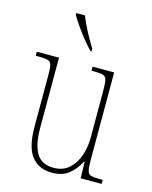

<svg xmlns="http://www.w3.org/2000/svg" viewBox="-116 -842 733 928"><g transform="rotate(15 250.0 -378.0)"><path d="M235 10Q168 10 132 -35.5Q96 -81 96 -184V-443Q96 -477 92 -492.5Q88 -508 72.5 -512Q57 -516 24 -516H13V-536H124V-182Q124 -102 149.5 -58.5Q175 -15 236 -15Q282 -15 312 -41.5Q342 -68 357 -110.5Q372 -153 372 -203V-431Q372 -471 368.5 -489Q365 -507 350 -511.5Q335 -516 300 -516H292V-536H400V-99Q400 -62 404 -45Q408 -28 423 -24Q438 -20 470 -20H481V0H376L374 -81H370Q351 -43 319 -16.5Q287 10 235 10ZM263 -606Q245 -624 222 -652.5Q199 -681 179 -710Q159 -739 149 -756V-766H192Q205 -732 227.5 -690Q250 -648 268 -619V-606Z"/></g></svg>

Font: Noto Serif Tamil Condensed Thin
Style: Regular
Weight: 100
Width: 3
Designer: Indian Type Foundry, Tom Grace, and the Monotype Design Team
Foundry: Monotype Imaging Inc.
Version: Version 2.004; ttfautohint (v1.8.4.7-5d5b)